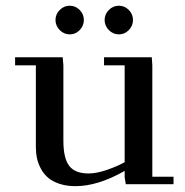

<svg xmlns="http://www.w3.org/2000/svg" viewBox="-20 -637 640 664"><path d="M32.2 -411.1V-439H196.8L199.2 -411.1V-150.9Q199.2 -89.4 219.5 -63.2Q239.7 -37.1 286.1 -37.1Q314.5 -37.1 350.8 -49.8Q387.2 -62.5 411.1 -76.2V-411.1H339.8V-439H504.9L506.8 -411.1V-25.9H580.1V0H415L411.1 -23.9V-45.9Q318.4 6.8 241.2 6.8Q210.4 6.8 186 -1.2Q161.6 -9.3 146.5 -22.2Q131.3 -35.2 121.6 -53.2Q111.8 -71.3 107.9 -89.8Q104 -108.4 104 -128.9V-411.1ZM186.5 -533Q171.9 -547.9 171.9 -567.9Q171.9 -587.9 186.5 -602.5Q201.2 -617.2 221.2 -617.2Q241.2 -617.2 255.6 -602.5Q270 -587.9 270 -567.9Q270 -547.9 255.6 -533Q241.2 -518.1 221.2 -518.1Q201.2 -518.1 186.5 -533ZM356.4 -533Q341.8 -547.9 341.8 -567.9Q341.8 -587.9 356.4 -602.5Q371.1 -617.2 391.1 -617.2Q411.1 -617.2 425.5 -602.5Q439.9 -587.9 439.9 -567.9Q439.9 -547.9 425.5 -533Q411.1 -518.1 391.1 -518.1Q371.1 -518.1 356.4 -533Z"/></svg>

Font: Dehuti Alt
Style: Bold
Weight: 700
Version: Version 1.2